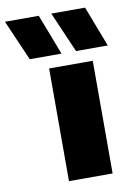

<svg xmlns="http://www.w3.org/2000/svg" viewBox="-212 -866 647 923"><g transform="rotate(-10 111.5 -404.0)"><path d="M48.5 0V-550H261.5V0ZM190.5 -610 104.5 -808H269.5L345.5 -610ZM-35.5 -610 -121.5 -808H43.5L119.5 -610Z"/></g></svg>

Font: Encode Sans Black
Style: Regular
Weight: 900
Designer: Multiple Designers
Foundry: Impallari Type
Version: Version 3.002; ttfautohint (v1.8.3) -l 8 -r 50 -G 200 -x 14 